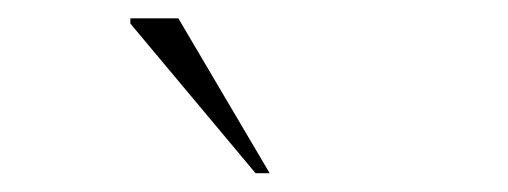

<svg xmlns="http://www.w3.org/2000/svg" viewBox="-20 -710 540 204"><path d="M266.5 -526H251.5L118.5 -685V-690.5H169.5Z"/></svg>

Font: Newsreader 36pt ExtraLight
Style: Regular
Weight: 250
Designer: Hugues Gentile
Foundry: Production Type
Version: Version 1.003